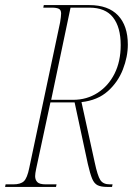

<svg xmlns="http://www.w3.org/2000/svg" viewBox="-38 -734 532 754"><path d="M-18 0 -16 -10H14Q43 -10 56 -22.5Q69 -35 77 -75L198 -646Q200 -657 201 -667Q202 -677 202 -681Q202 -695 193 -699.5Q184 -704 165 -704H132L134 -714H313Q387 -714 425.5 -673.5Q464 -633 464 -559Q464 -511 444.5 -461Q425 -411 385 -375.5Q345 -340 282 -333L334 -96Q345 -44 356 -27Q367 -10 393 -10H404L402 0H382Q359 0 345.5 -6.5Q332 -13 324 -32Q316 -51 307 -90L255 -332H160L104 -71Q102 -62 101 -54.5Q100 -47 100 -42Q100 -28 108.5 -19Q117 -10 142 -10H184L182 0ZM249 -342Q303 -342 345.5 -369.5Q388 -397 412 -445Q436 -493 436 -557Q436 -627 406 -665.5Q376 -704 313 -704H239L163 -342Z"/></svg>

Font: Noto Serif Display ExtraCondensed Thin
Style: Italic
Weight: 100
Width: 2
Italic angle: -12°
Designer: Monotype Design Team
Foundry: Monotype Imaging Inc.
Version: Version 2.009